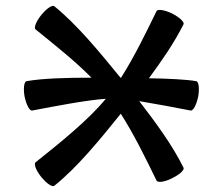

<svg xmlns="http://www.w3.org/2000/svg" viewBox="-20 -594 738 655"><path d="M90 -217C170 -232 271 -252 341 -257C281 -184 185 -107 101 -40C95 -34 103 -12 121 10C139 32 158 45 165 40C244 -23 321 -118 392 -206C437 -136 477 -54 514 22C518 30 542 27 567 14C592 2 610 -14 606 -22C568 -99 512 -175 455 -249C510 -240 578 -227 630 -217C639 -215 650 -236 656 -264C661 -291 658 -315 650 -317C616 -323 553 -326 488 -327C533 -388 575 -449 606 -511C610 -519 592 -535 567 -548C542 -560 518 -564 514 -556C477 -480 437 -398 393 -329C392 -329 391 -329 391 -329C320 -416 243 -510 165 -573C158 -578 139 -565 121 -543C103 -521 95 -499 101 -494C165 -442 236 -386 292 -329C211 -329 126 -327 70 -317C62 -315 59 -291 64 -264C70 -236 81 -215 90 -217Z"/></svg>

Font: Nupuram Medium
Style: Regular
Weight: 500
Designer: Santhosh Thottingal (santhosh.thottingal@gmail.com)
Foundry: SMC
Version: Version 1.000